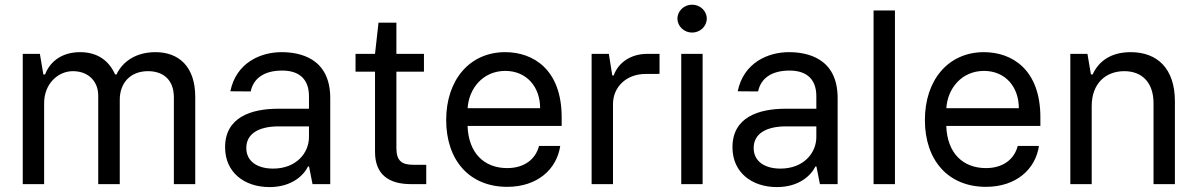

<svg xmlns="http://www.w3.org/2000/svg" viewBox="-20 -771 5015 804"><path d="M75.3 0H164.8V-339.8C164.8 -418 221.2 -473 285.5 -473C348 -473 391.3 -432.2 391.3 -370.7V0H481.5V-353.3C481.5 -422.6 524.9 -473 599.8 -473C658.4 -473 708.1 -441.8 708.1 -362.6V0H797.6V-365.1C797.6 -492.5 728.7 -552.6 631 -552.6C552.6 -552.6 495 -516.3 467.7 -459.2H462C435.7 -518.1 387.4 -552.6 315.3 -552.6C244.3 -552.6 191.4 -518.1 168.7 -459.2H161.6L147 -545.5H75.3Z M1108.3 12.4C1202.4 12.4 1252.1 -37.3 1269.9 -73.9H1274.1L1288.7 0H1362.9V-360.1C1362.9 -529.8 1233 -552.6 1158.7 -552.6C1072.4 -552.6 969.1 -509.2 944.6 -388.8L1029.8 -388.1C1040.8 -441.1 1083.8 -475.5 1161.6 -475.5C1236.5 -475.5 1273.8 -436.1 1273.8 -368.3V-315.7H1145.6C1030.9 -315.7 922.6 -279.5 922.6 -154.5C922.6 -47.9 1004.6 12.4 1108.3 12.4ZM1011.4 -151.3C1011.4 -213.4 1067.1 -241.5 1145.6 -241.8H1273.8V-197.1C1273.8 -130 1220.2 -65 1123.6 -65C1058.6 -65 1011.4 -94.5 1011.4 -151.3Z M1755.3 -545.5H1639.9V-676.1H1565L1550.4 -545.5H1468.8V-470.9H1550.4V-134.9C1550.4 -39.1 1609.4 0 1700.6 0H1764.9V-81H1710.6C1664.1 -81 1639.9 -95.9 1639.9 -150.9V-470.9H1755.3Z M2104 11.4C2230.8 11.4 2311.4 -62.5 2326 -159.8H2237.2C2221.9 -101.6 2172.9 -67.1 2104 -67.1C2007.8 -67.1 1941.8 -129.6 1937.9 -243.6H2332V-279.5C2332 -481.2 2212 -552.6 2095.5 -552.6C1946.7 -552.6 1848.4 -436.4 1848.4 -268.5C1848.4 -100.5 1945.3 11.4 2104 11.4ZM1938.2 -317.8C1943.2 -400.6 2002.5 -474.1 2095.9 -474.1C2184.7 -474.1 2241.8 -407.7 2241.8 -317.8Z M2457.4 0H2546.9V-334.9C2546.9 -408 2604.4 -461.3 2682.9 -461.3L2741.8 -461.6V-545.5H2690.7C2622.2 -545.5 2569.6 -509.9 2549.7 -454.9H2544L2529.5 -545.5H2457.4Z M2832.7 0H2922.2V-545.5H2832.7ZM2816.8 -693.2C2816.8 -660.9 2844.5 -634.6 2878.2 -634.6C2911.9 -634.6 2939.6 -660.9 2939.6 -693.2C2939.6 -725.1 2911.9 -751.4 2878.2 -751.4C2844.5 -751.4 2816.8 -725.1 2816.8 -693.2Z M3233 12.4C3327.1 12.4 3376.8 -37.3 3394.5 -73.9H3398.8L3413.4 0H3487.6V-360.1C3487.6 -529.8 3357.6 -552.6 3283.4 -552.6C3197.1 -552.6 3093.8 -509.2 3069.2 -388.8L3154.5 -388.1C3165.5 -441.1 3208.5 -475.5 3286.2 -475.5C3361.2 -475.5 3398.4 -436.1 3398.4 -368.3V-315.7H3270.2C3155.5 -315.7 3047.2 -279.5 3047.2 -154.5C3047.2 -47.9 3129.3 12.4 3233 12.4ZM3136 -151.3C3136 -213.4 3191.8 -241.5 3270.2 -241.8H3398.4V-197.1C3398.4 -130 3344.8 -65 3248.2 -65C3183.2 -65 3136 -94.5 3136 -151.3Z M3727.6 -727.3H3638.1V0H3727.6Z M4108.7 11.4C4235.4 11.4 4316.1 -62.5 4330.6 -159.8H4241.8C4226.6 -101.6 4177.6 -67.1 4108.7 -67.1C4012.4 -67.1 3946.4 -129.6 3942.5 -243.6H4336.6V-279.5C4336.6 -481.2 4216.6 -552.6 4100.1 -552.6C3951.3 -552.6 3853 -436.4 3853 -268.5C3853 -100.5 3949.9 11.4 4108.7 11.4ZM3942.8 -317.8C3947.8 -400.6 4007.1 -474.1 4100.5 -474.1C4189.3 -474.1 4246.4 -407.7 4246.4 -317.8Z M4551.5 -327.1C4551.5 -420.1 4609 -473 4687.9 -473C4764.2 -473 4810.4 -423.3 4810.4 -339.1V0H4899.9V-346.6C4899.9 -484.7 4825.6 -552.6 4714.8 -552.6C4632.5 -552.6 4581 -515.3 4555.4 -459.2H4548.3L4533.7 -545.5H4462V0H4551.5Z"/></svg>

Font: GiG Sans Text
Style: Regular
Weight: 400
Designer: Andreas Faust
Version: Version 1.100;FEAKit 1.0